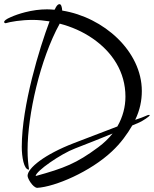

<svg xmlns="http://www.w3.org/2000/svg" viewBox="-25 -767 742 926"><path d="M154 139C241 134 411 61 515 -37C558 -77 589 -121 613 -162L646 -176C664 -184 697 -206 697 -211C697 -212 696 -213 694 -213C685 -213 675 -204 627 -189C650 -236 659 -283 659 -328C659 -520 475 -684 275 -716C274 -733 270 -747 262 -747C256 -747 250 -742 244 -731C243 -728 241 -725 238 -720C226 -721 214 -722 202 -722C167 -722 131 -717 96 -708C69 -701 46 -693 26 -684C5 -675 -5 -667 -5 -661C-5 -658 -3 -656 2 -655C25 -662 76 -671 133 -671C160 -671 187 -668 214 -664C166 -537 80 -257 80 -59C80 -11 90 51 114 51C115 51 115 51 115 50C111 23 108 -3 108 -44C108 -212 168 -481 263 -653C320 -638 373 -615 421 -582C517 -516 580 -420 580 -301C580 -253 568 -204 541 -157L332 -77C189 -22 108 44 108 81C108 94 133 137 154 139ZM147 82C147 59 268 -25 337 -51C400 -75 461 -100 518 -123C499 -99 476 -77 449 -57C344 21 285 44 147 82Z"/></svg>

Font: Comforter
Style: Regular
Weight: 400
Designer: Robert E. Leuschke
Foundry: Robert E. Leuschke
Version: Version 1.013; ttfautohint (v1.8.3)